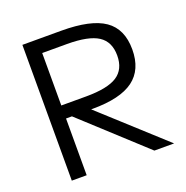

<svg xmlns="http://www.w3.org/2000/svg" viewBox="-130 -850 941 970"><g transform="rotate(-20 340.5 -365.0)"><path d="M93 0V-730H302Q461 -730 534 -679.5Q607 -629 607 -519Q607 -410 536 -357.5Q465 -305 316 -305H133V-375H306Q422 -375 473.5 -408.5Q525 -442 525 -516Q525 -590 473.5 -623.5Q422 -657 306 -657H173V0ZM537 0 171 -336H274L643 0Z"/></g></svg>

Font: M PLUS 1 Thin
Style: Regular
Weight: 400
Version: Version 1.001